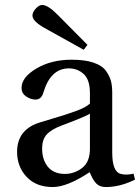

<svg xmlns="http://www.w3.org/2000/svg" viewBox="-20 -743 565 775"><path d="M111 -680Q111 -694 124.5 -708.5Q138 -723 150 -723Q174 -723 214 -682L333 -562L318 -542L167 -626Q111 -656 111 -680ZM49 -130Q49 -221 142 -249Q157 -254 189.5 -263.5Q222 -273 240.5 -279Q259 -285 283 -293.5Q307 -302 321.5 -310Q336 -318 343 -325V-367Q343 -421 318 -444Q293 -467 258 -467Q184 -467 155 -369Q147 -341 123 -341Q105 -341 86 -353.5Q67 -366 67 -388Q67 -431 127 -466.5Q187 -502 269 -502Q323 -502 358 -490Q393 -478 408 -456.5Q423 -435 428 -415.5Q433 -396 433 -369V-127Q433 -49 468 -41Q489 -35 519 -42L525 -18Q465 12 407 12Q382 12 368 -3Q354 -18 342 -48Q251 12 193 12Q126 12 87.5 -29Q49 -70 49 -130ZM150 -144Q150 -98 173.5 -69.5Q197 -41 242 -41Q280 -41 311.5 -65Q343 -89 343 -143V-284Q324 -272 228 -236Q186 -220 168 -199.5Q150 -179 150 -144Z"/></svg>

Font: Linguistics Pro
Style: Regular
Weight: 400
Designer: Stefan Peev, Context Ltd
Foundry: Stefan Peev, Context Ltd
Version: Version 001.000